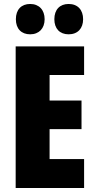

<svg xmlns="http://www.w3.org/2000/svg" viewBox="-20 -948 484 968"><path d="M60 -851C60 -803 88 -775 132 -775C177 -775 205 -805 205 -851C205 -898 177 -928 132 -928C88 -928 60 -900 60 -851ZM254 -851C254 -804 281 -775 326 -775C372 -775 399 -805 399 -851C399 -898 372 -928 326 -928C282 -928 254 -900 254 -851ZM404 0V-146H230V-297H391V-441H230V-570H404V-714H59V0Z"/></svg>

Font: Noto Sans Bengali ExtraCondensed Black
Style: Regular
Weight: 900
Width: 2
Designer: Joana Ranito - Universal Thirst; Jelle Bosma - Monotype Design Team
Foundry: Universal Thirst ehf.
Version: Version 3.000